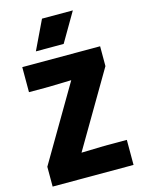

<svg xmlns="http://www.w3.org/2000/svg" viewBox="-149 -1130 908 1215"><g transform="rotate(-15 305.0 -522.0)"><path d="M341 -854H159L250 -1044H452ZM570 0H40V-130L328 -620L180 -616H50V-780H560V-650L272 -160L420 -164H570Z"/></g></svg>

Font: Tanohe Sans ExtraBold
Style: Regular
Weight: 800
Designer: Village Type and Design LLC & Cristiano Sobral
Foundry: Cooper Hewitt Smithsonian Design Museum
Version: Version 1.00;September 29, 2021;FontCreator 13.0.0.2655 64-b